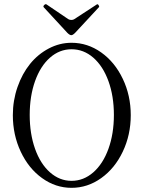

<svg xmlns="http://www.w3.org/2000/svg" viewBox="-20 -879 682 912"><path d="M318.8 -711.9Q311 -711.9 299.8 -723.1L188 -844.2Q183.6 -848.6 189.9 -855Q196.3 -861.3 201.2 -857.9L304.2 -788.1Q310.5 -784.2 318.8 -784.2Q327.6 -784.2 333 -788.1L439.9 -857.9Q443.8 -860.8 448.2 -854.7Q452.6 -848.6 450.2 -845.2L336.9 -723.1Q325.7 -711.9 318.8 -711.9ZM319.8 13.2Q244.1 13.2 179.9 -33Q115.7 -79.1 78.4 -158.7Q41 -238.3 41 -332Q41 -401.9 63.2 -465.6Q85.4 -529.3 122.8 -575.4Q160.2 -621.6 211.7 -648.7Q263.2 -675.8 319.8 -675.8Q396 -675.8 460.7 -629.9Q525.4 -584 563.2 -504.6Q601.1 -425.3 601.1 -332Q601.1 -238.3 563.2 -158.7Q525.4 -79.1 460.7 -33Q396 13.2 319.8 13.2ZM319.8 -20Q377 -20 423.1 -60.3Q469.2 -100.6 495.1 -172.1Q521 -243.7 521 -333Q521 -422.4 495.1 -493.7Q469.2 -564.9 423.3 -605Q377.4 -645 319.8 -645Q262.7 -645 217.3 -605Q171.9 -564.9 146.5 -493.7Q121.1 -422.4 121.1 -333Q121.1 -243.7 146.5 -172.1Q171.9 -100.6 217.5 -60.3Q263.2 -20 319.8 -20Z"/></svg>

Font: Junicode SmCond Light
Style: Regular
Weight: 300
Width: 4
Designer: Peter S. Baker
Version: Version 2.206